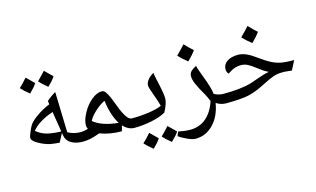

<svg xmlns="http://www.w3.org/2000/svg" viewBox="-101 -1070 2452 1488"><g transform="rotate(-15 1125.0 -325.5)"><path d="M293.9 -173.8Q239.3 -178.7 218.8 -183.3Q198.2 -188 176 -196.5Q153.8 -205.1 130.4 -218.3Q106.9 -231.4 95 -243.7Q83 -255.9 83 -266.1Q83 -279.3 96.4 -311.5Q109.9 -343.8 118.7 -358.9Q133.8 -386.7 184.8 -423.1Q235.8 -459.5 293 -482.4L289.6 -509.8Q324.2 -541 362.3 -562L371.6 -237.3Q417 -210.9 475.6 -210.9Q483.9 -210.9 483.9 -202.6V-143.1Q483.9 -134.8 475.6 -134.8Q415 -134.8 377.4 -157.5Q339.8 -180.2 334 -221.7L330.6 -242.7ZM131.8 -312.5Q171.9 -278.3 220.7 -267.1Q269.5 -255.9 328.6 -254.9L302.7 -416L302.2 -418Q182.6 -377 131.8 -312.5ZM246.6 -601.1ZM320.3 -105.5ZM300.8 -73.2ZM230.5 -669.4Q212.4 -640.6 171.4 -601.1Q126.5 -637.2 105 -662.1Q131.3 -686.5 169.4 -729.5Q181.2 -717.3 230.5 -669.4ZM381.3 -683.6Q362.8 -653.8 321.3 -615.2Q278.8 -648.9 255.4 -676.8Q266.1 -686.5 319.8 -744.1Q331.5 -731.4 381.3 -683.6ZM246.6 -591.3ZM241.7 -768.6ZM246.6 -601.1Z M467.3 -134.8Q459 -134.8 459 -143.1V-202.6Q459 -210.9 467.3 -210.9Q500.5 -210.9 532.7 -221.2Q524.9 -235.4 524.9 -252Q524.9 -293.5 555.4 -349.1Q585.9 -404.8 629.2 -439.7Q672.4 -474.6 711.9 -474.6Q728.5 -474.6 742.2 -455.1Q755.9 -435.5 768.6 -406.2Q781.2 -377 793.5 -342.8Q805.7 -308.6 819.6 -279.3Q833.5 -250 849.6 -230.5Q865.7 -210.9 886.2 -210.9Q897.5 -210.9 897.5 -200.7V-145.5Q897.5 -134.8 886.2 -134.8Q835.4 -134.8 794.9 -178.7L782.7 -134.8Q687 -134.8 610.8 -164.1L608.4 -164.6Q560.5 -147 529.8 -140.9Q499 -134.8 467.3 -134.8ZM713.9 -397.9Q676.3 -381.3 634.5 -343Q592.8 -304.7 577.6 -272Q642.6 -217.3 775.9 -204.1Q754.4 -235.8 737.3 -287.8Q720.2 -339.8 713.9 -397.9ZM662.1 -523.4ZM728.5 -105.5ZM709 -73.2Z M880.4 -134.8Q872.1 -134.8 872.1 -143.1V-202.6Q872.1 -210.9 880.4 -210.9Q954.1 -210.9 1022 -220.9Q1089.8 -231 1125 -247.6Q1114.7 -287.6 1088.9 -357.4Q1069.8 -409.2 1069.8 -424.3Q1069.8 -446.3 1087.6 -469.2Q1105.5 -492.2 1135.3 -508.8Q1139.6 -479.5 1146.2 -450.7Q1152.8 -421.9 1158.7 -394Q1164.6 -366.2 1168.7 -340.3Q1172.9 -314.5 1172.9 -291.5Q1172.9 -256.8 1138.2 -189.9Q1097.2 -165 1024.7 -149.9Q952.1 -134.8 880.4 -134.8ZM1072.8 -547.9ZM1056.2 -105.5ZM1056.2 -83ZM1044.9 -8.3Q1026.9 20.5 985.8 60.1Q940.9 23.9 919.4 -1Q945.8 -25.4 983.9 -68.4Q992.7 -59.1 1044.9 -8.3ZM1195.8 -22.5Q1177.7 5.9 1135.7 45.4Q1092.3 10.7 1069.8 -15.6Q1092.3 -36.1 1134.3 -83Q1143.1 -73.2 1195.8 -22.5ZM1058.1 -5.4ZM1056.2 -83ZM1059.1 69.8Z M1622.6 -134.8Q1575.7 -134.8 1541 -159.2Q1523.9 -54.7 1463.6 7.3Q1403.3 69.3 1320.3 69.3Q1296.4 69.3 1254.9 50.5Q1213.4 31.7 1189.5 13.2L1203.1 -20Q1257.8 -8.8 1297.4 -8.8Q1372.6 -8.8 1425.8 -53.5Q1479 -98.1 1507.3 -183.6Q1494.1 -215.8 1477.1 -246.6Q1441.9 -307.1 1426 -344Q1410.2 -380.9 1410.2 -405.8Q1410.2 -431.2 1425.5 -446.5Q1440.9 -461.9 1468.3 -475.6Q1475.6 -448.2 1488.3 -415Q1520 -331.5 1531 -293.9Q1542 -256.3 1544.4 -231Q1578.1 -210.9 1622.6 -210.9Q1630.9 -210.9 1630.9 -202.6V-143.1Q1630.9 -134.8 1622.6 -134.8ZM1419.9 -514.6ZM1324.7 118.2ZM1484.4 -597.7Q1460.9 -564 1419.9 -524.4Q1375.5 -559.6 1348.1 -589.4Q1399.4 -640.6 1418 -662.6Q1449.7 -627.9 1484.4 -597.7ZM1419.9 -514.6ZM1418 -687Z M1613.8 -134.8Q1605.5 -134.8 1605.5 -143.1V-202.6Q1605.5 -210.9 1613.8 -210.9Q1760.7 -210.9 1844.7 -236.3L1900.4 -255.4Q1957 -276.9 2001 -284.7Q1961.9 -304.2 1923.8 -334.5Q1883.3 -366.2 1858.2 -378.7Q1833 -391.1 1806.6 -391.1Q1758.8 -391.1 1720.7 -366.7L1697.3 -352.1Q1682.6 -366.7 1682.6 -391.1Q1682.6 -428.7 1715.8 -451.7Q1749 -474.6 1803.2 -474.6Q1835 -474.6 1867.4 -460.9Q1899.9 -447.3 1942.9 -416Q1995.1 -377.4 2031.7 -358.2Q2068.4 -338.9 2106 -330.6Q2143.6 -322.3 2215.3 -322.3L2177.2 -248.5Q2146 -252.4 2121.1 -253.9L2117.7 -254.4L2097.2 -253.9Q2062.5 -253.9 2031 -243.7Q1999.5 -233.4 1933.1 -199.2Q1858.4 -160.6 1798.1 -147.7Q1737.8 -134.8 1613.8 -134.8ZM1936 -523.4ZM1933.1 -105.5ZM1933.1 -83ZM2000.5 -606.4Q1977.1 -572.8 1936 -533.2Q1891.6 -568.4 1864.3 -598.1Q1915.5 -649.4 1934.1 -671.4Q1965.8 -636.7 2000.5 -606.4ZM1936 -523.4ZM1934.1 -695.8Z"/></g></svg>

Font: Noto Naskh Arabic UI
Style: Regular
Weight: 400
Designer: Monotype Design team
Foundry: Monotype Imaging Inc.
Version: Version 1.05